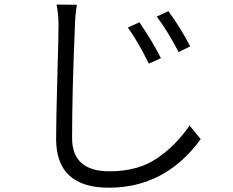

<svg xmlns="http://www.w3.org/2000/svg" viewBox="-20 -788 1040 857"><path d="M550.8 -665 602.5 -688.5Q665 -595.7 698.2 -528.3L644.5 -503.9Q594.7 -604.5 550.8 -665ZM679.7 -713.9 731.4 -738.3Q784.2 -667 829.1 -581.1L777.3 -555.7Q726.6 -652.3 679.7 -713.9ZM232.4 -767.6 323.2 -766.6Q315.4 -719.7 314.5 -673.8Q301.8 -378.9 301.8 -171.9Q301.8 -23.4 468.8 -23.4Q593.8 -23.4 678.2 -79.6Q762.7 -135.7 826.2 -227.5L876 -167Q717.8 49.8 465.8 49.8Q230.5 49.8 230.5 -168Q230.5 -248 235.8 -436.5Q241.2 -625 241.2 -673.8Q241.2 -726.6 232.4 -767.6Z"/></svg>

Font: Gen Shin Gothic Monospace Normal
Style: Regular
Weight: 350
Designer: [Source Han Sans]
Ryoko NISHIZUKA  (kana & ideographs); Paul D. Hunt (Latin, Greek & Cyrillic); Wenlong ZHANG  (bopomofo
Version: Version 1.002.20150607